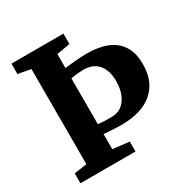

<svg xmlns="http://www.w3.org/2000/svg" viewBox="-168 -888 1006 1033"><g transform="rotate(-30 335.0 -371.5)"><path d="M118.5 -73V-664L39.5 -678.5V-743H362.5L363 -678.5L279.5 -664V-577.5Q297.5 -579 313.5 -580.8Q329.5 -582.5 345.8 -584Q362 -585.5 379.8 -586.5Q397.5 -587.5 419 -587.5Q492 -587.5 544 -566Q596 -544.5 623.5 -500.5Q651 -456.5 651 -389.5Q651 -311.5 618.2 -261Q585.5 -210.5 527 -186Q468.5 -161.5 390 -161.5Q366 -161.5 345.2 -162.5Q324.5 -163.5 307.8 -164.8Q291 -166 279.5 -167V-73L381.5 -61.5V0H39.5V-61.5ZM366.5 -225Q399 -225 424.8 -243.2Q450.5 -261.5 465.8 -296.8Q481 -332 481 -383Q481 -421.5 468.2 -453Q455.5 -484.5 428 -503Q400.5 -521.5 355.5 -521Q334.5 -520.5 313.8 -518.2Q293 -516 279.5 -513V-229Q302.5 -225.5 325 -225.2Q347.5 -225 366.5 -225Z"/></g></svg>

Font: Merriweather 20pt ExtraBold
Style: Regular
Weight: 800
Version: Version 2.100